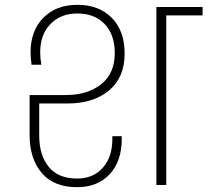

<svg xmlns="http://www.w3.org/2000/svg" viewBox="-20 -769 862 798"><path d="M300 9Q204 9 153.5 -50Q103 -109 103 -209V-374H253Q344 -374 400.5 -419Q457 -464 457 -548Q457 -625 415 -669Q373 -713 302 -713Q232 -713 189.5 -669Q147 -625 147 -550Q147 -528 152 -500H111Q107 -534 107 -551Q107 -641 160 -695Q213 -749 302 -749Q391 -749 444.5 -695Q498 -641 498 -546Q498 -447 433 -393Q368 -339 263 -339H143V-206Q143 -124 182.5 -75.5Q222 -27 300 -27Q368 -27 407.5 -72Q447 -117 447 -191V-203H486V-191Q486 -99 436 -45Q386 9 300 9ZM630 0V-740H822V-705H671V0Z"/></svg>

Font: Poppins ExtraLight
Style: Regular
Weight: 275
Designer: Ninad Kale (Devanagari), Jonny Pinhorn (Latin)
Foundry: Indian Type Foundry
Version: Version 3.200;PS 1.000;hotconv 16.6.54;makeotf.lib2.5.65590